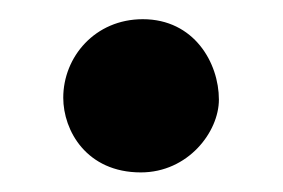

<svg xmlns="http://www.w3.org/2000/svg" viewBox="-20 -404 290 197"><path d="M44.9 -303.7C44.9 -270 68.8 -227.1 124.5 -227.1C172.9 -227.1 204.6 -268.6 204.6 -301.8C204.6 -339.4 179.2 -384.3 126.5 -384.3C77.6 -384.3 44.9 -345.7 44.9 -303.7Z"/></svg>

Font: Stoke
Style: Light
Weight: 300
Designer: Nicole Fally
Foundry: Nicole Fally
Version: Version 1.001